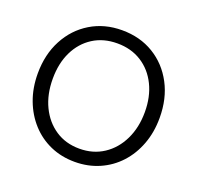

<svg xmlns="http://www.w3.org/2000/svg" viewBox="-128 -868 1043 1015"><g transform="rotate(20 393.0 -360.0)"><path d="M393 10Q318 10 255.5 -17.5Q193 -45 147 -95.5Q101 -146 75.5 -214Q50 -282 50 -363Q50 -470 94 -553Q138 -636 215.5 -683Q293 -730 392 -730Q493 -730 570.5 -683Q648 -636 692 -553Q736 -470 736 -362Q736 -281 710.5 -213Q685 -145 639 -95Q593 -45 530 -17.5Q467 10 393 10ZM392 -64Q469 -64 527.5 -102.5Q586 -141 619 -209Q652 -277 652 -364Q652 -450 619.5 -516Q587 -582 528.5 -619Q470 -656 392 -656Q314 -656 256 -619Q198 -582 166 -516.5Q134 -451 134 -364Q134 -276 166.5 -208.5Q199 -141 257 -102.5Q315 -64 392 -64Z"/></g></svg>

Font: Instrument Sans
Style: Regular
Weight: 400
Designer: Rodrigo Fuenzalida
Foundry: fragTYPE
Version: Version 1.000;gftools[0.9.28]